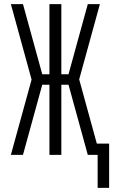

<svg xmlns="http://www.w3.org/2000/svg" viewBox="-20 -755 552 936"><path d="M456 161V0H408L314 -342H279V0H221V-342H186L92 0H33L134 -367L33 -735H92L186 -393H221V-735H279V-393H314L408 -735H467L366 -368L452 -55H512V161Z"/></svg>

Font: Iosevka Term Curly Light
Style: Regular
Weight: 300
Designer: Belleve Invis
Foundry: Belleve Invis
Version: Version 32.3.0